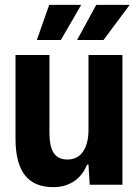

<svg xmlns="http://www.w3.org/2000/svg" viewBox="-20 -762 575 792"><path d="M132 -597H231L315 -742H183ZM298 -597H407L515 -742H377ZM200 10C266 10 316 -24 339 -83H345L350 0H485V-535H345V-226C345 -155 317 -104 259 -104C207 -104 184 -137 184 -215V-535H44V-190C44 -54 96 10 200 10Z"/></svg>

Font: Mona Sans SemiCondensed
Style: Bold
Weight: 700
Width: 4
Designer: Deni Anggara
Foundry: GitHub
Version: Version 2.000